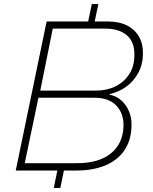

<svg xmlns="http://www.w3.org/2000/svg" viewBox="-20 -834 749 939"><path d="M57 0 208 -729H506Q564 -729 603 -708.5Q642 -688 661.5 -651.5Q681 -615 679 -566Q678 -517 656 -477Q634 -437 598 -410.5Q562 -384 516 -374V-371Q551 -364 575.5 -341Q600 -318 612.5 -285.5Q625 -253 623 -215Q621 -147 588.5 -99Q556 -51 496 -25.5Q436 0 352 0ZM101 -36H358Q463 -36 522 -83.5Q581 -131 584 -216Q586 -278 549.5 -317Q513 -356 442 -356H168ZM177 -391H449Q503 -391 544.5 -411.5Q586 -432 611 -469.5Q636 -507 637 -559Q640 -627 601.5 -660.5Q563 -694 496 -694H238ZM243 85 265 -22H297L275 85ZM408 -714 429 -814H461L440 -714Z"/></svg>

Font: Mona Sans ExtraLight
Style: Italic
Weight: 200
Italic angle: -11.6951°
Designer: Deni Anggara
Foundry: GitHub
Version: Version 2.000